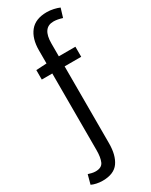

<svg xmlns="http://www.w3.org/2000/svg" viewBox="-274 -797 845 1073"><g transform="rotate(-30 148.5 -260.5)"><path d="M43.9 225.6Q22.9 225.6 4.2 221.4Q-14.6 217.3 -27.3 210.9L-11.2 151.4Q-2 154.3 10.7 157.5Q23.4 160.6 35.6 160.6Q74.7 160.6 86.7 133.8Q98.6 106.9 98.6 60.5V-584Q98.6 -659.7 134 -703.4Q169.4 -747.1 242.2 -747.1Q263.7 -747.1 285.9 -742.2Q308.1 -737.3 323.2 -730.5L305.7 -672.9Q273.9 -683.1 249 -683.1Q178.2 -683.1 178.2 -583V61.5Q178.2 138.2 147.5 181.9Q116.7 225.6 43.9 225.6ZM30.8 -434.6V-495.6L101.6 -499.5H285.2V-434.6Z"/></g></svg>

Font: Akatab
Style: Regular
Weight: 400
Designer: SIL Global
Foundry: SIL Global
Version: Version 4.100